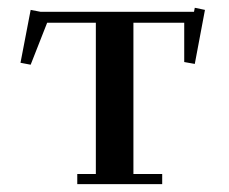

<svg xmlns="http://www.w3.org/2000/svg" viewBox="-20 -469 584 489"><path d="M32.2 -309.1 58.1 -443.8 83 -439H474.1L476.1 -449.2L502 -443.8L476.1 -306.2L449.2 -311V-411.1H319.8V-25.9H393.1V0H176.8V-25.9H224.1V-411.1H100.1L58.1 -304.2Z"/></svg>

Font: Dehuti Alt
Style: Bold
Weight: 700
Version: Version 1.2